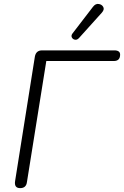

<svg xmlns="http://www.w3.org/2000/svg" viewBox="-20 -965 640 991"><path d="M84 6Q52 6 58 -31L160 -673Q166 -705 197 -705H570Q600 -705 600 -683Q600 -650 567 -650H219L119 -25Q115 6 84 6ZM388 -769Q378 -758 367 -760Q356 -762 351 -771.5Q346 -781 354 -792L460 -930Q473 -947 489.5 -944.5Q506 -942 513 -929Q520 -916 506 -900Z"/></svg>

Font: Nunito Light
Style: Italic
Weight: 300
Italic angle: -9°
Designer: Vernon Adams
Foundry: Vernon Adams
Version: Version 3.601; ttfautohint (v1.8.2.53-6de2)